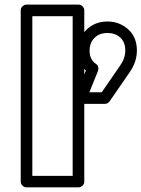

<svg xmlns="http://www.w3.org/2000/svg" viewBox="-20 -787 613 832"><path d="M69.8 0V-742.2Q69.8 -752.9 77.9 -760Q85.9 -767.1 95.2 -767.1H319.8Q330.6 -767.1 337.9 -759.3Q345.2 -751.5 345.2 -742.2V0Q345.2 10.7 337.2 17.8Q329.1 24.9 319.8 24.9H95.2Q84.5 24.9 77.1 17.1Q69.8 9.3 69.8 0ZM120.1 -24.9H294.9V-716.8H120.1ZM307.1 -371.1 352.1 -481Q317.9 -515.1 317.9 -566.9Q317.9 -621.6 354.2 -657.7Q390.6 -693.8 445.8 -693.8Q497.6 -693.8 535.4 -659.9Q573.2 -626 573.2 -567.9Q573.2 -519 542 -474.1L455.1 -348.1Q447.3 -336.9 434.1 -336.9H330.1Q329.1 -336.9 327.9 -336.9Q326.7 -336.9 323 -337.2Q319.3 -337.4 316.2 -338.4Q313 -339.4 309.8 -341.8Q306.6 -344.2 304.9 -347.7Q303.2 -351.1 303.7 -357.2Q304.2 -363.3 307.1 -371.1ZM367.2 -387.2H420.9L500 -502Q522.9 -534.2 522.9 -567.9Q522.9 -604.5 501.2 -624.3Q479.5 -644 445.8 -644Q410.6 -644 389.4 -623Q368.2 -602.1 368.2 -566.9Q368.2 -528.8 396 -509.8Q403.3 -505.4 405.5 -496.8Q407.7 -488.3 404.8 -480Z"/></svg>

Font: Trueno Black Outline
Style: Regular
Weight: 900
Width: 6
Designer: Julieta Ulanovsky
Foundry: Julieta Ulanovsky
Version: Version 3.001b | FøM Fix